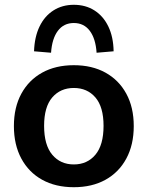

<svg xmlns="http://www.w3.org/2000/svg" viewBox="-20 -771 616 801"><path d="M288 10Q212 10 156 -21Q100 -52 69 -109.5Q38 -167 38 -245Q38 -323 69 -380Q100 -437 156 -468Q212 -499 288 -499Q364 -499 420 -468Q476 -437 507 -380Q538 -323 538 -245Q538 -167 507 -109.5Q476 -52 420 -21Q364 10 288 10ZM288 -85Q344 -85 378 -125.5Q412 -166 412 -246Q412 -325 378 -364.5Q344 -404 288 -404Q232 -404 198 -364.5Q164 -325 164 -246Q164 -166 198 -125.5Q232 -85 288 -85ZM193 -551 122 -557Q124 -617 145 -660.5Q166 -704 203 -727.5Q240 -751 288 -751Q337 -751 374 -727.5Q411 -704 432 -660.5Q453 -617 454 -557L383 -551Q379 -610 354.5 -642.5Q330 -675 288 -675Q246 -675 221.5 -642.5Q197 -610 193 -551Z"/></svg>

Font: NunitoSans3
Style: Bold
Weight: 700
Designer: Vernon Adams
Foundry: Vernon Adams
Version: Version 3.101;gftools[0.9.27]